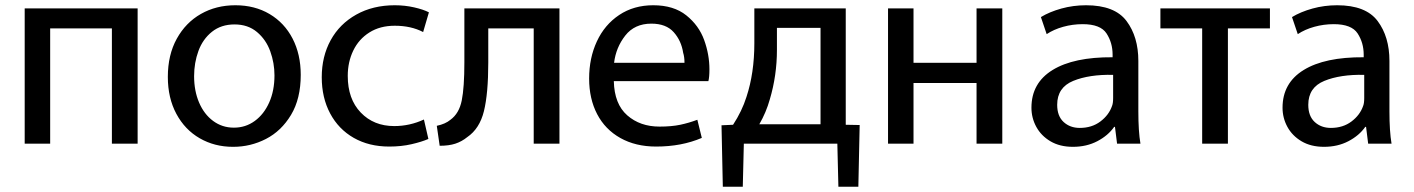

<svg xmlns="http://www.w3.org/2000/svg" viewBox="-20 -519 5382 731"><path d="M74 -487H504V28H406V-411H171V28H74Z M867 40Q797 40 740.5 7.5Q684 -25 651.5 -85.5Q619 -146 619 -226Q619 -310 653 -371.5Q687 -433 745 -466Q803 -499 876 -499Q950 -499 1006.5 -465.5Q1063 -432 1094 -372Q1125 -312 1125 -234Q1125 -143 1088 -81.5Q1051 -20 992.5 10Q934 40 868 40ZM871 -33Q915 -33 950 -58.5Q985 -84 1005 -129Q1025 -174 1025 -232Q1025 -279 1009 -323.5Q993 -368 958.5 -397Q924 -426 873 -426Q822 -426 787 -398Q752 -370 735.5 -325Q719 -280 719 -229Q719 -173 738 -128.5Q757 -84 791.5 -58.5Q826 -33 870 -33Z M1611 10Q1586 21 1547 30Q1508 39 1462 39Q1385 39 1327 6Q1269 -27 1237 -87Q1205 -147 1205 -225Q1205 -304 1239 -366Q1273 -428 1336.5 -463.5Q1400 -499 1483 -499Q1521 -499 1556.5 -491Q1592 -483 1613 -472L1591 -397Q1545 -421 1483 -421Q1427 -421 1386.5 -395.5Q1346 -370 1325 -326.5Q1304 -283 1304 -230Q1304 -142 1353.5 -90.5Q1403 -39 1481 -39Q1540 -39 1594 -64Z M2110 -487V28H2012V-411H1839V-281Q1839 -163 1822.5 -96Q1806 -29 1759 3Q1738 20 1713.5 28Q1689 36 1654 36L1643 -40Q1676 -47 1695 -63Q1728 -87 1738 -136.5Q1748 -186 1748 -282V-487Z M2317 -210Q2319 -123 2368 -80Q2417 -37 2491 -37Q2537 -37 2570 -44Q2603 -51 2635 -63L2652 6Q2575 39 2478 39Q2400 39 2342 6.5Q2284 -26 2253.5 -84.5Q2223 -143 2223 -220Q2223 -298 2252.5 -361.5Q2282 -425 2337.5 -462Q2393 -499 2467 -499Q2545 -499 2593 -460.5Q2641 -422 2661 -366.5Q2681 -311 2681 -255Q2681 -225 2677 -210ZM2586 -281Q2586 -302 2581 -318Q2574 -364 2545 -396.5Q2516 -429 2460 -429Q2396 -429 2360.5 -383.5Q2325 -338 2318 -280H2586Z M3200 -487V-44L3253 -43L3248 192H3172L3168 28H2812L2808 192H2732L2727 -42L2771 -44Q2805 -96 2822 -150Q2852 -241 2852 -354V-487ZM2938 -329Q2938 -232 2911 -141Q2897 -91 2871 -46H3104V-413H2938Z M3361 -487H3458V-280H3698V-487H3796V28H3698V-203H3458V28H3361Z M4314 -95Q4314 -19 4322 28H4233L4225 -36H4222Q4199 -3 4158 18.5Q4117 40 4065 40Q4015 40 3979.5 19Q3944 -2 3925.5 -36Q3907 -70 3907 -109Q3907 -203 3987.5 -252.5Q4068 -302 4216 -301V-311Q4216 -356 4193 -391.5Q4170 -427 4102 -427Q4064 -427 4028 -417Q3992 -407 3965 -389L3943 -454Q3976 -474 4021 -486.5Q4066 -499 4115 -499Q4224 -499 4269 -439Q4314 -379 4314 -287ZM4218 -234Q4127 -236 4066 -211Q4005 -186 4005 -120Q4005 -77 4029.5 -54.5Q4054 -32 4091 -32Q4137 -32 4169.5 -56.5Q4202 -81 4214 -116Q4218 -126 4218 -146Z M4398 -487H4815V-411H4655V28H4557V-411H4398Z M5270 -95Q5270 -19 5278 28H5189L5181 -36H5178Q5155 -3 5114 18.5Q5073 40 5021 40Q4971 40 4935.5 19Q4900 -2 4881.5 -36Q4863 -70 4863 -109Q4863 -203 4943.5 -252.5Q5024 -302 5172 -301V-311Q5172 -356 5149 -391.5Q5126 -427 5058 -427Q5020 -427 4984 -417Q4948 -407 4921 -389L4899 -454Q4932 -474 4977 -486.5Q5022 -499 5071 -499Q5180 -499 5225 -439Q5270 -379 5270 -287ZM5174 -234Q5083 -236 5022 -211Q4961 -186 4961 -120Q4961 -77 4985.5 -54.5Q5010 -32 5047 -32Q5093 -32 5125.5 -56.5Q5158 -81 5170 -116Q5174 -126 5174 -146Z"/></svg>

Font: LINE Seed Sans KR Regular
Style: Regular
Weight: 400
Designer: LINE VX Design & Sandoll Inc & Dalton Maag Ltd
Foundry: Sandoll Inc.
Version: Version 1.000